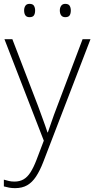

<svg xmlns="http://www.w3.org/2000/svg" viewBox="-23 -733 489 995"><path d="M0 -530H41L174 -184Q185 -153 194.5 -128Q204 -103 211 -82.5Q218 -62 223 -47H225Q233 -69 244.5 -103Q256 -137 273 -181L405 -530H446L201 107Q184 151 164 181.5Q144 212 118 227Q92 242 55 242Q39 242 25 239.5Q11 237 -3 233V198Q11 202 23.5 205Q36 208 52 208Q79 208 99 196.5Q119 185 135 160Q151 135 166 96L204 -4ZM102 -679Q102 -693 108.5 -703Q115 -713 130 -713Q147 -713 153 -703Q159 -693 159 -679Q159 -663 153 -653.5Q147 -644 130 -644Q115 -644 108.5 -653.5Q102 -663 102 -679ZM287 -679Q287 -693 294 -703Q301 -713 315 -713Q332 -713 338 -703Q344 -693 344 -679Q344 -663 338 -653.5Q332 -644 315 -644Q301 -644 294 -653.5Q287 -663 287 -679Z"/></svg>

Font: Noto Sans Hebrew ExtraLight
Style: Regular
Weight: 250
Designer: Monotype Design Team
Foundry: Monotype Imaging Inc.
Version: Version 2.003